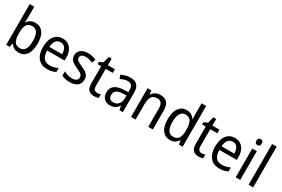

<svg xmlns="http://www.w3.org/2000/svg" viewBox="99 -1926 4564 3102"><g transform="rotate(30 2381.0 -375.0)"><path d="M163 -563Q163 -536 161.5 -510Q160 -484 159 -465H163Q186 -502 222 -523.5Q258 -545 312 -545Q403 -545 456 -475.5Q509 -406 509 -268Q509 -132 456 -61Q403 10 313 10Q259 10 222.5 -11.5Q186 -33 163 -68H157L142 0H78V-760H163ZM295 -473Q219 -473 191 -421Q163 -369 163 -273V-263Q163 -164 192.5 -113Q222 -62 297 -62Q421 -62 421 -269Q421 -473 295 -473Z M823 -546Q886 -546 931 -515.5Q976 -485 999.5 -430.5Q1023 -376 1023 -306V-252H697Q701 -63 849 -63Q892 -63 927 -72Q962 -81 1000 -100V-25Q963 -7 926.5 1.5Q890 10 843 10Q732 10 671 -63Q610 -136 610 -264Q610 -398 667 -472Q724 -546 823 -546ZM822 -476Q767 -476 735.5 -436Q704 -396 698 -320H936Q936 -387 908.5 -431.5Q881 -476 822 -476Z M1456 -147Q1456 -70 1405 -30Q1354 10 1265 10Q1216 10 1179 1.5Q1142 -7 1114 -23V-104Q1142 -87 1182.5 -74.5Q1223 -62 1265 -62Q1321 -62 1347 -83Q1373 -104 1373 -140Q1373 -171 1349.5 -193Q1326 -215 1260 -243Q1214 -263 1181.5 -284Q1149 -305 1131 -333.5Q1113 -362 1113 -405Q1113 -471 1163.5 -508.5Q1214 -546 1296 -546Q1339 -546 1377 -537Q1415 -528 1449 -511L1419 -443Q1390 -457 1358 -466Q1326 -475 1292 -475Q1246 -475 1220.5 -457Q1195 -439 1195 -409Q1195 -375 1221.5 -355.5Q1248 -336 1314 -307Q1358 -287 1390 -266.5Q1422 -246 1439 -217.5Q1456 -189 1456 -147Z M1736 -62Q1753 -62 1771 -65Q1789 -68 1802 -73V-6Q1768 10 1717 10Q1658 10 1619 -24.5Q1580 -59 1580 -148V-468H1513V-511L1582 -541L1612 -659H1665V-536H1796V-468H1665V-153Q1665 -62 1736 -62Z M2082 -546Q2171 -546 2212.5 -501Q2254 -456 2254 -364V0H2191L2176 -75H2173Q2143 -32 2107.5 -11Q2072 10 2014 10Q1945 10 1904 -32Q1863 -74 1863 -149Q1863 -229 1919.5 -273Q1976 -317 2090 -321L2170 -324V-357Q2170 -422 2145.5 -449Q2121 -476 2074 -476Q2039 -476 2005.5 -465Q1972 -454 1941 -438L1914 -502Q1948 -521 1991 -533.5Q2034 -546 2082 -546ZM2102 -260Q2019 -257 1985 -229Q1951 -201 1951 -149Q1951 -103 1974.5 -81Q1998 -59 2037 -59Q2095 -59 2132.5 -98Q2170 -137 2170 -213V-263Z M2642 -546Q2727 -546 2770 -500Q2813 -454 2813 -355V0H2728V-345Q2728 -473 2627 -473Q2552 -473 2522 -424.5Q2492 -376 2492 -278V0H2407V-536H2475L2487 -463H2492Q2515 -505 2555.5 -525.5Q2596 -546 2642 -546Z M3135 10Q3044 10 2991 -60Q2938 -130 2938 -267Q2938 -404 2991 -475Q3044 -546 3135 -546Q3188 -546 3224.5 -524Q3261 -502 3284 -467H3289Q3288 -484 3286 -506.5Q3284 -529 3284 -545V-760H3370V0H3301L3289 -71H3284Q3261 -35 3225 -12.5Q3189 10 3135 10ZM3151 -62Q3223 -62 3254 -108Q3285 -154 3285 -248V-269Q3285 -370 3255 -422Q3225 -474 3150 -474Q3087 -474 3056.5 -418.5Q3026 -363 3026 -266Q3026 -167 3057 -114.5Q3088 -62 3151 -62Z M3686 -62Q3703 -62 3721 -65Q3739 -68 3752 -73V-6Q3718 10 3667 10Q3608 10 3569 -24.5Q3530 -59 3530 -148V-468H3463V-511L3532 -541L3562 -659H3615V-536H3746V-468H3615V-153Q3615 -62 3686 -62Z M4035 -546Q4098 -546 4143 -515.5Q4188 -485 4211.5 -430.5Q4235 -376 4235 -306V-252H3909Q3913 -63 4061 -63Q4104 -63 4139 -72Q4174 -81 4212 -100V-25Q4175 -7 4138.5 1.5Q4102 10 4055 10Q3944 10 3883 -63Q3822 -136 3822 -264Q3822 -398 3879 -472Q3936 -546 4035 -546ZM4034 -476Q3979 -476 3947.5 -436Q3916 -396 3910 -320H4148Q4148 -387 4120.5 -431.5Q4093 -476 4034 -476Z M4403 -738Q4424 -738 4438 -724Q4452 -710 4452 -681Q4452 -653 4438 -639Q4424 -625 4403 -625Q4381 -625 4366.5 -639Q4352 -653 4352 -681Q4352 -710 4366 -724Q4380 -738 4403 -738ZM4444 -536V0H4359V-536Z M4685 0H4600V-760H4685Z"/></g></svg>

Font: Noto Sans Gurmukhi SemiCondensed
Style: Regular
Weight: 400
Width: 4
Designer: Jelle Bosma - Monotype Design Team
Foundry: Monotype Imaging Inc.
Version: Version 2.004; ttfautohint (v1.8.4.7-5d5b)